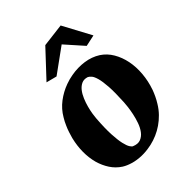

<svg xmlns="http://www.w3.org/2000/svg" viewBox="-226 -902 1024 1024"><g transform="rotate(-45 285.5 -390.5)"><path d="M453.6 -529.8Q487.3 -507.8 508.5 -471.7Q529.8 -435.5 538.6 -391.4Q547.4 -347.2 543.2 -298.1Q539.1 -249 522.5 -201.2V-200.7Q515.6 -182.1 507.1 -164.1Q498.5 -146 487.8 -128.9Q471.7 -102.1 450.9 -80.8Q430.2 -59.6 407 -43.7Q383.8 -27.8 358.4 -16.8Q333 -5.9 307.1 0Q306.2 0 305.7 0.2Q305.2 0.5 304.2 0.5Q302.7 1 301.5 1.2Q300.3 1.5 298.8 1.5Q264.6 8.8 231.4 7.8Q198.2 6.8 168.9 -1.5Q168 -2 167.5 -2Q167 -2 166.5 -2.4Q139.6 -10.3 119.6 -22.9Q87.9 -43.5 67.4 -74.7Q46.9 -106 36.1 -144Q25.4 -184.1 25.6 -228.8Q25.9 -273.4 37.1 -319.3V-319.8Q42 -337.9 47.9 -355.7Q53.7 -373.5 61.5 -390.6Q66.4 -401.4 71.5 -411.9Q76.7 -422.4 83 -432.1Q106 -471.7 142.8 -499.8Q179.7 -527.8 223.1 -543.5Q249.5 -553.2 275.9 -557.6Q324.2 -566.4 370.6 -559.8Q417 -553.2 453.6 -529.8ZM367.2 -260.7Q371.1 -332 368.2 -375.7Q365.2 -419.4 358.2 -444.1Q351.1 -468.8 342.3 -478.5Q333.5 -488.3 325.7 -492.2Q303.2 -499.5 285.4 -491.5Q267.6 -483.4 254.2 -466.3Q240.7 -449.2 231 -426Q221.2 -402.8 215.1 -379.6Q209 -356.4 205.8 -336.2Q202.6 -315.9 202.1 -305.2Q196.8 -234.4 199.2 -188.2Q201.7 -142.1 208 -114.5Q214.4 -86.9 222.2 -75Q230 -63 235.4 -61Q262.7 -49.3 283.2 -57.1Q303.7 -64.9 318.1 -84Q332.5 -103 341.8 -129.4Q351.1 -155.8 356.4 -181.6Q361.8 -207.5 364.3 -229.2Q366.7 -251 367.2 -260.7ZM150.4 -627.9 286.1 -772.9 418 -789.1 504.4 -627.9 439.5 -613.8 350.6 -713.9 210.4 -612.3Z"/></g></svg>

Font: Brush Lettering One
Style: Bold Italic
Weight: 400
Italic angle: -7°
Designer: Eben Sorkin
Foundry: Eben Sorkin
Version: Version 1.001